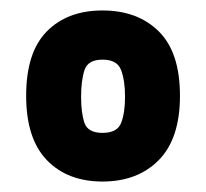

<svg xmlns="http://www.w3.org/2000/svg" viewBox="-20 -746 394 367"><path d="M176 -399Q109 -399 69.5 -440Q30 -481 30 -563Q30 -646 69.5 -686Q109 -726 176 -726Q243 -726 283.5 -686Q324 -646 324 -563Q324 -481 283.5 -440Q243 -399 176 -399ZM176 -492Q204 -492 211.5 -511Q219 -530 219 -561Q219 -592 211.5 -612Q204 -632 176 -632Q148 -632 141.5 -612Q135 -592 135 -561Q135 -530 141.5 -511Q148 -492 176 -492Z"/></svg>

Font: Kreon Light
Style: Bold
Weight: 700
Version: Version 2.002